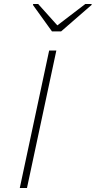

<svg xmlns="http://www.w3.org/2000/svg" viewBox="-20 -941 479 961"><path d="M79 0 226 -688H262L115 0ZM240 -784 145 -916 146 -921H171L267 -814L407 -921H439L438 -916L286 -784Z"/></svg>

Font: Saira Expanded Thin
Style: Italic
Weight: 250
Width: 7
Italic angle: -12°
Designer: Hector Gatti with collaboration of the Omnibus-Type team
Foundry: Omnibus-Type
Version: Version 1.101